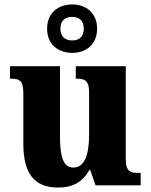

<svg xmlns="http://www.w3.org/2000/svg" viewBox="-20 -834 678 864"><path d="M305 -596C367 -596 417 -634 417 -705C417 -776 367 -814 305 -814C242 -814 192 -776 192 -705C192 -634 242 -596 305 -596ZM305 -652C276 -652 252 -666 252 -705C252 -744 276 -758 305 -758C333 -758 357 -744 357 -705C357 -666 333 -652 305 -652ZM242 10C305 10 351 -13 382 -69H386L410 0H613V-56H603C569 -56 546 -60 546 -118V-536H321V-480H324C358 -480 381 -475 381 -418V-230C381 -138 361 -80 310 -80C263 -80 250 -132 250 -222V-536H25V-480H29C75 -480 85 -466 85 -409V-188C85 -54 133 10 242 10Z"/></svg>

Font: Noto Serif Tamil SemiCondensed ExtraBold
Style: Regular
Weight: 800
Width: 4
Designer: Indian Type Foundry, Tom Grace, and the Monotype Design Team
Foundry: Monotype Imaging Inc.
Version: Version 2.004